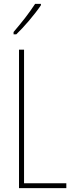

<svg xmlns="http://www.w3.org/2000/svg" viewBox="-20 -970 381 990"><path d="M191 -943V-950H161C127 -898 95 -858 50 -805V-793H64C103 -830 158 -894 191 -943ZM78 0H322V-25H104V-714H78Z"/></svg>

Font: Noto Sans Arabic UI XCn Th
Style: Regular
Weight: 100
Width: 2
Designer: Monotype Design Team, Nadine Chahine and Nizar Qandah
Foundry: Monotype Imaging Inc.
Version: Version 2.010